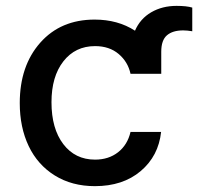

<svg xmlns="http://www.w3.org/2000/svg" viewBox="-20 -619 671 650"><path d="M525.9 -369.1H421.9Q413.1 -409.7 381.6 -436.3Q350.1 -462.9 301.8 -462.9Q234.9 -462.9 194.6 -411.4Q154.3 -359.9 154.3 -272.9Q154.3 -183.6 194.3 -131.1Q234.4 -78.6 301.8 -78.6Q347.7 -78.6 379.6 -103.5Q411.6 -128.4 421.9 -172.4H525.4Q516.6 -90.8 456.3 -39.8Q396 11.2 301.3 11.2Q223.6 11.2 165.5 -24.9Q107.4 -61 77.1 -124.5Q46.9 -188 46.9 -270Q46.9 -396 116.2 -474.4Q185.5 -552.7 300.3 -552.7Q378.9 -552.7 437 -515.1Q454.6 -555.7 491.9 -577.4Q529.3 -599.1 577.6 -599.1Q612.3 -599.1 630.9 -593.3V-513.2Q613.3 -516.1 600.1 -516.1Q564.5 -516.1 545.2 -499.5Q525.9 -482.9 525.9 -443.8Z"/></svg>

Font: Interop Med
Style: Regular
Weight: 500
Designer: Rasmus Andersson, Google, Jang Haemin
Foundry: jhaemin
Version: Version 1.007